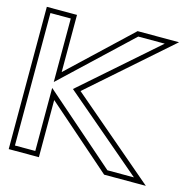

<svg xmlns="http://www.w3.org/2000/svg" viewBox="-90 -668 749 756"><g transform="rotate(15 284.5 -290.0)"><path d="M10 0H133V-233L399 0H569L224 -294L549 -580H380L133 -347V-580H10ZM30 -20V-560H113V-301L388 -560H496L193 -294L515 -20H407L113 -277V-20Z"/></g></svg>

Font: Charger Pro
Style: Ol
Weight: 900
Designer: Jasper
Foundry: Cannot Into Space Fonts
Version: Version 1.09